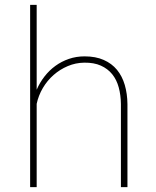

<svg xmlns="http://www.w3.org/2000/svg" viewBox="-20 -770 640 790"><path d="M130.9 -400.9Q143.6 -430.2 163.1 -455.3Q182.6 -480.5 207.8 -498.8Q232.9 -517.1 263.2 -527.6Q293.5 -538.1 328.1 -538.1Q373.5 -538.1 406.7 -523.4Q439.9 -508.8 461.4 -482.7Q482.9 -456.5 493.4 -420.4Q503.9 -384.3 504.4 -341.8V0H477.5V-341.8Q477.1 -378.9 468.5 -410.4Q460 -441.9 441.7 -464.6Q423.3 -487.3 395 -500Q366.7 -512.7 326.7 -512.2Q291 -511.7 258.8 -498Q226.6 -484.4 200.4 -461.4Q174.3 -438.5 156.2 -407.7Q138.2 -377 130.9 -342.8V0H104V-750H130.9Z"/></svg>

Font: TypoPRO Roboto Mono
Style: Regular
Weight: 250
Designer: Google
Version: Version 2.000986; 2015; ttfautohint (v1.3)